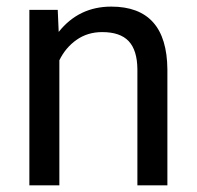

<svg xmlns="http://www.w3.org/2000/svg" viewBox="-20 -558 592 578"><path d="M153.8 -528.3 156.7 -461.9Q217.3 -538.1 314.9 -538.1Q482.4 -538.1 483.9 -349.1V0H393.6V-349.6Q393.1 -406.7 367.4 -434.1Q341.8 -461.4 287.6 -461.4Q243.7 -461.4 210.4 -438Q177.2 -414.6 158.7 -376.5V0H68.4V-528.3Z"/></svg>

Font: Vazir FD-UI
Style: Regular-FD-UI
Weight: 400
Designer: Saber Rastikerdar
Foundry: Saber Rastikerdar
Version: Version 30.1.0